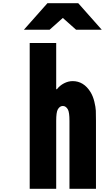

<svg xmlns="http://www.w3.org/2000/svg" viewBox="-20 -1187 707 1207"><path d="M278 -1166.7H472L619.8 -1000H458.3L375 -1074.2L291.7 -1000H130.2ZM436.8 -677.1Q506.5 -677.1 549.5 -607.4Q565.1 -581.4 573.2 -547.5Q581.4 -513.7 582.4 -491.2Q583.3 -468.8 583.3 -427.7V0H416.7V-427.7Q416.7 -480.5 406.9 -498.7Q394.5 -520.8 375 -520.8Q355.5 -520.8 343.1 -498.7Q333.3 -480.5 333.3 -427.7V0H166.7V-916.7H333.3V-626.3H337.9Q356.1 -649.7 382.8 -663.4Q409.5 -677.1 436.8 -677.1Z"/></svg>

Font: Monoid
Style: Bold
Weight: 700
Width: 4
Designer: Andreas Larsen (@larsenwork)
Version: Version 0.61